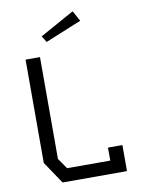

<svg xmlns="http://www.w3.org/2000/svg" viewBox="-98 -980 796 1049"><g transform="rotate(-10 300.0 -456.0)"><path d="M80 -696V-123L162.5 0H520V-144.5H440V-72.5H200.5L160 -131V-696ZM379 -911.5 189 -806 210 -771 411 -853.5Z"/></g></svg>

Font: Kode Mono
Style: Regular
Weight: 400
Monospace: yes
Designer: Isa Ozler
Foundry: Kadena LLC
Version: Version 1.000;gftools[0.9.28]